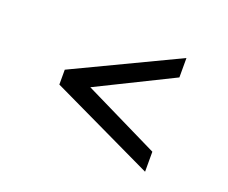

<svg xmlns="http://www.w3.org/2000/svg" viewBox="-73 -582 706 595"><g transform="rotate(20 280.0 -284.5)"><path d="M451 -97 109 -260V-309L451 -472V-408L202 -285L451 -163Z"/></g></svg>

Font: Baskervville SC
Style: Regular
Weight: 400
Designer: Alexis Faudot, Rémi Forte, Morgane Pierson, Rafael Ribas, Tanguy Vanlaeys, Rosalie Wagner, Thomas Huot-Marchand
Foundry: ANRT
Version: Version 1.100